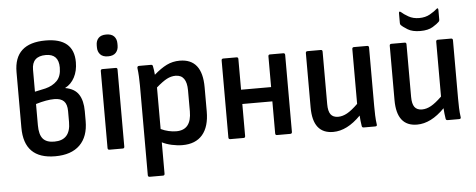

<svg xmlns="http://www.w3.org/2000/svg" viewBox="-55 -839 2891 1165"><g transform="rotate(-5 1390.5 -256.5)"><path d="M253 11Q63 11 63 -180V-518Q63 -694 255 -694Q427 -694 427 -547Q427 -494 406 -454.5Q385 -415 349 -397V-396Q406 -386 430.5 -348Q455 -310 455 -246V-186Q455 -91 403 -40Q351 11 253 11ZM164 -390 229 -404Q273 -415 300 -442.5Q327 -470 327 -523Q327 -606 249 -606Q164 -606 164 -524ZM255 -78Q354 -78 354 -188V-255Q354 -297 335 -316Q316 -335 277 -335Q230 -335 164 -315V-186Q164 -129 185.5 -103.5Q207 -78 255 -78Z M584 0Q573 0 573 -11V-480Q573 -491 584 -491H665Q675 -491 675 -480V-11Q675 0 665 0ZM625 -565Q593 -565 577.5 -582Q562 -599 562 -625V-638Q562 -665 577.5 -681.5Q593 -698 625 -698Q657 -698 672.5 -681.5Q688 -665 688 -638V-625Q688 -599 672.5 -582Q657 -565 625 -565Z M813 185Q802 185 802 174V-373Q802 -398 800.5 -427Q799 -456 796 -478Q795 -491 807 -491H880Q890 -491 891 -480Q893 -472 895 -457Q897 -442 898 -429Q939 -465 975.5 -483Q1012 -501 1055 -501Q1192 -501 1192 -327V-180Q1192 -87 1150 -38Q1108 11 1028 11Q997 11 963 3.5Q929 -4 904 -17V174Q904 185 894 185ZM1022 -412Q995 -412 969 -398.5Q943 -385 904 -351V-98Q927 -87 951.5 -81.5Q976 -76 998 -76Q1090 -76 1090 -189V-317Q1090 -412 1022 -412Z M1320 0Q1309 0 1309 -11V-480Q1309 -491 1320 -491H1401Q1411 -491 1411 -480V-293H1594V-480Q1594 -491 1604 -491H1685Q1696 -491 1696 -480V-11Q1696 0 1685 0H1604Q1594 0 1594 -11V-206H1411V-11Q1411 0 1401 0Z M1946 11Q1822 11 1822 -149V-480Q1822 -491 1833 -491H1914Q1924 -491 1924 -480V-160Q1924 -117 1938.5 -97.5Q1953 -78 1984 -78Q2011 -78 2039 -93.5Q2067 -109 2105 -146V-480Q2105 -491 2116 -491H2196Q2207 -491 2207 -480V-124Q2207 -96 2208 -67Q2209 -38 2213 -11Q2215 0 2202 0H2133Q2122 0 2121 -10Q2116 -41 2114 -74Q2031 11 1946 11Z M2457 11Q2333 11 2333 -149V-480Q2333 -491 2344 -491H2425Q2435 -491 2435 -480V-160Q2435 -117 2449.5 -97.5Q2464 -78 2495 -78Q2522 -78 2550 -93.5Q2578 -109 2616 -146V-480Q2616 -491 2627 -491H2707Q2718 -491 2718 -480V-124Q2718 -96 2719 -67Q2720 -38 2724 -11Q2726 0 2713 0H2644Q2633 0 2632 -10Q2627 -41 2625 -74Q2542 11 2457 11ZM2526 -553Q2478 -553 2449.5 -570.5Q2421 -588 2410 -600Q2406 -604 2406 -612V-671Q2406 -687 2418 -678Q2433 -664 2461 -648Q2489 -632 2526 -632Q2564 -632 2592 -648Q2620 -664 2635 -678Q2640 -683 2643 -680.5Q2646 -678 2646 -671V-612Q2646 -604 2642 -600Q2631 -588 2602.5 -570.5Q2574 -553 2526 -553Z"/></g></svg>

Font: Sofia Sans Extra Cond
Style: Bold
Weight: 700
Width: 1
Designer: Botio Nikoltchev, Ani Petrova
Foundry: lettersoup
Version: Version 4.100; ttfautohint (v1.8.3)